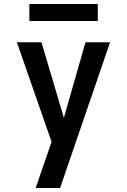

<svg xmlns="http://www.w3.org/2000/svg" viewBox="-20 -733 640 968"><path d="M160 215Q174 173 188.5 131Q203 89 218 46L240 -18L65 -520H189L302 -139L411 -520H535L283 215ZM128 -627V-713H473V-627Z"/></svg>

Font: Iosevka Extended
Style: Bold
Weight: 700
Width: 7
Monospace: yes
Designer: Belleve Invis
Foundry: Belleve Invis
Version: Version 32.5.0; ttfautohint (v1.8.4)